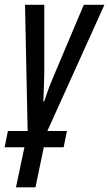

<svg xmlns="http://www.w3.org/2000/svg" viewBox="-47 -558 465 818"><path d="M21 240.2 57.1 69.3H-27.3L-13.2 0H70.8L59.6 -537.6H141.6V-245.1Q141.1 -220.7 140.1 -191.2Q139.2 -161.6 137.7 -125.5H141.1Q148.9 -149.4 158.4 -175.5Q168 -201.7 180.7 -231.4L310.1 -537.6H397.9L154.8 0H238.3L224.1 69.3H139.6L104 240.2Z"/></svg>

Font: Open Sans Condensed Medium
Style: Italic
Weight: 500
Width: 3
Italic angle: -12°
Designer: Monotype Design Team
Foundry: Monotype Imaging Inc.
Version: Version 3.000